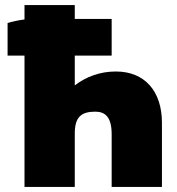

<svg xmlns="http://www.w3.org/2000/svg" viewBox="-20 -740 702 760"><path d="M77 0H276V-212C276 -276 301 -298 357 -298C396 -298 422 -277 422 -209V0H621V-254C621 -380 552 -457 439 -457H438C376 -457 320 -436 276 -402V-520H422V-665H276V-720H77V-663C53 -660 26 -654 10 -649V-520H77Z"/></svg>

Font: Fixel Display Black
Style: Regular
Weight: 900
Designer: AlfaBravo + MacPaw
Foundry: Kyrylo Tkachov, Marchela Mozhyna, Serhii Makarenko, Maria Weinstein, Zakhar Kryvoshyya
Version: Version 1.211